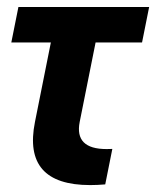

<svg xmlns="http://www.w3.org/2000/svg" viewBox="-20 -533 451 555"><path d="M33.2 -512.7H411.1L390.6 -410.2H256.3L210.4 -180.7Q194.8 -102.1 288.1 -102.1Q295.9 -102.1 304.7 -102.5L284.2 0Q261.2 2 240.7 2Q44.4 2 81.1 -180.7L127 -410.2H12.7Z"/></svg>

Font: Sansation
Style: Bold Italic
Weight: 700
Designer: Bernd Montag
Version: Version 1.301